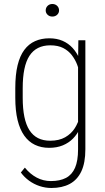

<svg xmlns="http://www.w3.org/2000/svg" viewBox="-20 -730 525 962"><path d="M372.6 -528.3H407.7V18.1Q407.7 85.9 387.5 128.7Q367.2 171.4 329.1 191.7Q291 211.9 237.3 211.9Q207.5 211.9 178.7 202.4Q149.9 192.9 125.7 175.3Q101.6 157.7 84.5 134.3L104.5 109.9Q131.3 142.6 164.1 159.9Q196.8 177.2 234.9 177.2Q280.3 177.2 310.5 161.4Q340.8 145.5 356 110.6Q371.1 75.7 371.1 18.6V-412.1ZM56.6 -240.2V-288.1Q56.6 -355.5 68.1 -402.8Q79.6 -450.2 101.8 -480Q124 -509.8 155.8 -523.9Q187.5 -538.1 227.1 -538.1Q264.6 -538.1 293.7 -525.4Q322.8 -512.7 343.8 -489.7Q364.7 -466.8 378.2 -435.5Q391.6 -404.3 398.4 -367.2V-147.5Q393.6 -115.2 380.4 -86.4Q367.2 -57.6 345.9 -35.9Q324.7 -14.2 294.7 -1.7Q264.6 10.7 226.1 10.7Q186.5 10.7 155 -4.4Q123.5 -19.5 101.6 -50.3Q79.6 -81.1 68.1 -128.4Q56.6 -175.8 56.6 -240.2ZM93.8 -288.1V-240.2Q93.8 -185.5 102.1 -145Q110.4 -104.5 127.4 -77.9Q144.5 -51.3 170.4 -38.1Q196.3 -24.9 231.4 -24.9Q275.9 -24.9 306.4 -42.2Q336.9 -59.6 355 -88.1Q373 -116.7 380.9 -150.9V-358.9Q376 -381.3 366.5 -406.2Q356.9 -431.2 340.1 -453.4Q323.2 -475.6 296.9 -489.3Q270.5 -502.9 231.9 -502.9Q196.8 -502.9 170.7 -489.7Q144.5 -476.6 127.4 -450.2Q110.4 -423.8 102.1 -383.5Q93.8 -343.3 93.8 -288.1ZM209 -677.7Q209 -691.4 218.5 -700.7Q228 -710 242.2 -710Q256.8 -710 266.4 -700.7Q275.9 -691.4 275.9 -677.7Q275.9 -665 266.4 -656Q256.8 -647 242.2 -647Q228 -647 218.5 -656Q209 -665 209 -677.7Z"/></svg>

Font: Roboto Condensed ExtraLight
Style: Regular
Weight: 250
Designer: Christian Robertson
Foundry: Google
Version: Version 3.008; 2023